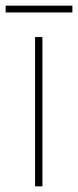

<svg xmlns="http://www.w3.org/2000/svg" viewBox="-41 -725 276 679"><path d="M109 -66H83V-594H109ZM215 -705V-681H-21V-705Z"/></svg>

Font: Noto Sans Malayalam UI SemiCondensed Thin
Style: Regular
Weight: 100
Width: 4
Designer: Jelle Bosma - Monotype Design Team
Foundry: Monotype Imaging Inc.
Version: Version 2.104; ttfautohint (v1.8.4.7-5d5b)